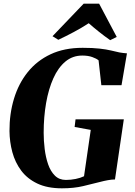

<svg xmlns="http://www.w3.org/2000/svg" viewBox="-20 -1012 730 1042"><path d="M316 10Q237 10 182.5 -16Q128 -42 95 -86.2Q62 -130.5 47 -186.2Q32 -242 31.5 -301Q31 -394 55.8 -476Q80.5 -558 130.2 -620.2Q180 -682.5 254.5 -717.5Q329 -752.5 428.5 -752.5Q484 -752.5 520.8 -748.2Q557.5 -744 582.5 -738Q607.5 -732 628 -727.5Q638 -726 648 -724.5Q658 -723 669 -722.5L639.5 -549.5H530L515 -684.5Q504 -694 481.2 -702.2Q458.5 -710.5 426.5 -710.5Q374 -710.5 334.8 -677.8Q295.5 -645 269.5 -587Q243.5 -529 230.2 -453Q217 -377 217 -291.5Q217 -248.5 222.5 -203.5Q228 -158.5 241.2 -120.2Q254.5 -82 278 -58.8Q301.5 -35.5 337.5 -35.5Q364.5 -35.5 390.5 -40.8Q416.5 -46 436 -55.5L472.5 -307L385 -323L390 -364.5H652L604 -38Q586.5 -38 564.8 -34Q543 -30 522.5 -24.5Q481 -14 431.2 -2Q381.5 10 316 10ZM265 -815.5 434 -992H518L613.5 -811.5L578 -794Q546.5 -816 516.8 -839.8Q487 -863.5 461.5 -886Q423.5 -861 380.2 -838Q337 -815 296.5 -796Z"/></svg>

Font: Merriweather 96pt Black
Style: Italic
Weight: 900
Italic angle: -7.8°
Version: Version 2.101